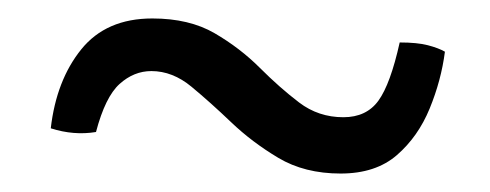

<svg xmlns="http://www.w3.org/2000/svg" viewBox="-20 -730 531 208"><path d="M349 -542Q310 -542 281.5 -559Q253 -576 230.5 -597.5Q208 -619 187.5 -636Q167 -653 144 -653Q125 -653 109.5 -639Q94 -625 84 -587Q60 -583 35 -591Q41 -643 68 -676.5Q95 -710 145 -710Q185 -710 212.5 -694Q240 -678 261.5 -656.5Q283 -635 304 -619Q325 -603 352 -603Q377 -603 390 -621Q403 -639 413 -684Q432 -684 443.5 -681Q455 -678 462 -674Q458 -643 445.5 -612.5Q433 -582 410 -562Q387 -542 349 -542Z"/></svg>

Font: Alike
Style: Regular
Weight: 400
Designer: Sveta Sebyakina
Foundry: Cyreal (www.cyreal.org)
Version: Version 1.301; ttfautohint (v1.8.4.7-5d5b)